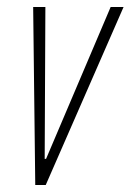

<svg xmlns="http://www.w3.org/2000/svg" viewBox="-20 -530 374 550"><path d="M81 0 75 -510H110L108 -75H112L297 -510H334L111 0Z"/></svg>

Font: Saira UltraCondensed Thin
Style: Italic
Weight: 250
Width: 1
Italic angle: -12°
Designer: Hector Gatti with collaboration of the Omnibus-Type team
Foundry: Omnibus-Type
Version: Version 1.101